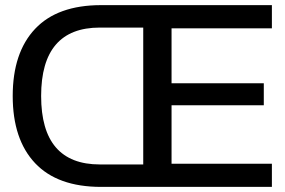

<svg xmlns="http://www.w3.org/2000/svg" viewBox="-20 -732 1116 752"><path d="M1044.9 0H376Q205.1 0 117.4 -93Q29.8 -186 29.8 -356Q29.8 -525.9 117.4 -618.9Q205.1 -711.9 376 -711.9H1044.9V-621.1H651.9V-405.8H1013.2V-319.8H651.9V-90.8H1044.9ZM371.1 -87.9H541V-624H371.1Q141.1 -624 141.1 -356Q141.1 -87.9 371.1 -87.9Z"/></svg>

Font: Creato Display Medium
Style: Regular
Weight: 500
Version: Version 1.000